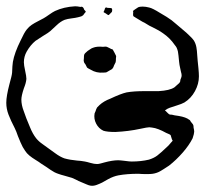

<svg xmlns="http://www.w3.org/2000/svg" viewBox="-23 -545 666 611"><path d="M502 -194Q502 -194 504 -192L510 -186Q514 -182 516 -181Q518 -180 524 -180Q530 -178 546 -176Q569 -172 579 -164Q582 -163 584 -158Q585 -156 588 -153Q591 -150 592 -147Q593 -145 593 -139Q595 -131 595 -126Q595 -120 590 -105Q579 -83 558.5 -59.5Q538 -36 515 -18Q497 -6 486.5 0Q476 6 463 8Q457 9 444 9Q427 9 418 8Q381 8 354 13Q338 16 321.5 25Q305 34 302 36Q294 40 284.5 43.5Q275 47 266 46Q264 46 259.5 44.5Q255 43 253 42Q248 40 227 31Q220 27 206 21Q197 18 183.5 14.5Q170 11 162 8Q150 4 138.5 -4Q127 -12 124 -14Q109 -24 107 -25Q102 -29 90.5 -36Q79 -43 70.5 -50Q62 -57 57 -65Q49 -76 42.5 -91.5Q36 -107 34 -112Q29 -127 24 -137Q11 -162 4 -180.5Q-3 -199 -3 -218Q-3 -239 7 -277L13 -300Q15 -308 15.5 -314Q16 -320 16 -324Q16 -332 18 -348Q23 -377 43 -417Q54 -441 62 -451Q69 -460 78 -466Q87 -472 98 -477.5Q109 -483 116 -487Q123 -491 133.5 -498.5Q144 -506 152 -510Q180 -523 216 -525Q223 -525 233 -523Q234 -523 235.5 -523.5Q237 -524 239 -523Q243 -521 245 -514Q250 -509 250 -508L249 -506Q246 -503 242 -497Q238 -493 232.5 -492Q227 -491 225 -490Q217 -488 204.5 -486.5Q192 -485 183 -482Q170 -477 157 -464.5Q144 -452 137 -446Q133 -442 113 -430Q93 -417 90 -415Q74 -402 62 -381Q53 -365 53 -347Q53 -338 57 -320Q61 -302 61 -294Q60 -281 53 -264Q45 -240 45 -228Q45 -211 52.5 -191.5Q60 -172 61 -168Q64 -161 72.5 -140Q81 -119 92 -105Q100 -95 113 -86Q126 -77 131 -73Q137 -69 152.5 -57.5Q168 -46 182 -41Q200 -36 222 -34Q226 -34 234 -33Q242 -32 247 -31Q253 -30 265 -26.5Q277 -23 286 -23Q291 -23 298 -25Q305 -27 309 -28Q335 -35 353 -35Q359 -35 375 -33Q389 -31 396 -31Q426 -31 451 -37Q467 -42 477.5 -50Q488 -58 508 -77Q513 -81 521 -91Q526 -96 526 -97Q527 -98 525.5 -99.5Q524 -101 524 -102Q523 -104 522 -108.5Q521 -113 520 -115Q518 -117 513 -119Q508 -121 506 -122Q479 -137 461 -139L452 -140Q446 -140 423 -135Q386 -127 344 -125Q318 -125 306 -129Q291 -136 283 -151.5Q275 -167 278 -184Q278 -185 281 -191Q283 -198 286 -203Q286 -203 294 -211Q307 -223 328 -231Q362 -247 380 -251Q403 -255 437 -255H482Q517 -257 532 -267L541 -275Q542 -276 545 -278.5Q548 -281 549 -283Q551 -285 551 -291Q552 -294 553.5 -297.5Q555 -301 555 -305Q555 -310 553 -316Q552 -322 550 -330Q548 -338 547 -348Q546 -354 545 -368Q544 -382 540 -391Q539 -394 536.5 -397.5Q534 -401 533 -402Q518 -424 496 -439Q488 -445 476.5 -451Q465 -457 461 -459Q452 -463 444.5 -468Q437 -473 430 -476L410 -488Q403 -492 402 -493Q400 -495 400.5 -500.5Q401 -506 401 -507L400 -510Q401 -511 402.5 -512Q404 -513 405 -514Q408 -516 411 -518Q414 -520 417 -522Q421 -524 431 -524Q441 -524 452 -521Q462 -519 486 -504Q490 -502 507 -491.5Q524 -481 537 -469L570 -441Q573 -438 581.5 -430Q590 -422 594 -416Q600 -406 602 -394.5Q604 -383 604.5 -371Q605 -359 606 -352Q607 -343 608.5 -327.5Q610 -312 610 -302Q610 -278 597.5 -255Q585 -232 564 -219Q555 -214 540 -209.5Q525 -205 517 -202Q509 -199 504 -195Q502 -195 502 -194ZM307 -506Q306 -507 310 -514Q310 -516 311 -518Q312 -520 313 -521Q315 -522 319 -520Q331 -520 333 -518Q334 -516 334 -513Q334 -510 333 -507Q323 -497 323 -497Q321 -497 318 -499Q315 -501 314 -502Q313 -503 310.5 -504Q308 -505 307 -506ZM256 -383Q258 -384 263.5 -388Q269 -392 273 -393Q285 -398 305 -396Q307 -396 310 -396.5Q313 -397 317 -396Q322 -394 325.5 -392Q329 -390 331 -389Q334 -389 336 -387Q337 -386 341 -378L346 -368Q347 -366 346.5 -364Q346 -362 346 -360Q346 -351 345 -347L340 -337Q338 -330 335 -327Q334 -325 331.5 -324Q329 -323 328 -322Q318 -316 316 -315Q313 -314 306 -314Q284 -312 266 -323Q256 -328 254 -330L249 -340Q248 -341 246 -344Q244 -347 244 -349Q243 -351 243.5 -354.5Q244 -358 244 -360Q244 -369 245 -371Q246 -375 256 -383Z"/></svg>

Font: Rubik-Burned
Style: Regular
Weight: 400
Designer: NaN (generative design), Hubert & Fischer (Rubik source font outlines)
Foundry: NaN, Hubert & Fischer
Version: Version 1.000